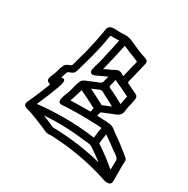

<svg xmlns="http://www.w3.org/2000/svg" viewBox="-161 -817 977 997"><g transform="rotate(30 327.0 -318.5)"><path d="M385.3 -297.4 435.5 -317.9Q405.8 -335 374 -350.1L366.2 -355Q353 -363.3 345.2 -363.3Q339.4 -363.3 333 -360.4Q308.1 -349.1 294.9 -343.8Q331.5 -326.2 385.3 -297.4ZM592.8 -29.8Q592.8 -57.6 593.8 -85.9Q593.8 -100.1 564.9 -118.7L554.7 -125Q519.5 -152.8 481.4 -177.7Q478 -157.2 475.6 -136.2L473.6 -119.6Q536.1 -78.1 592.8 -29.8ZM520 -31.7Q484.4 -59.1 446.8 -84.5Q430.7 -92.8 408.7 -92.8Q402.3 -93.3 396 -94.2Q312 -104.5 241.2 -104.5Q196.8 -104.5 152.3 -101.1Q179.2 -90.8 224.1 -70.8Q377.9 -67.9 520 -31.7ZM434.6 -130.9 440.9 -179.7 442.9 -188 443.4 -190.4Q443.4 -191.4 442.9 -192.9Q442.4 -194.3 436 -194.8Q425.3 -195.3 415 -196.3Q354.5 -198.7 322.3 -198.7L272.5 -198.2Q230.5 -197.3 222.2 -196Q213.9 -194.8 205.6 -194.8Q185.1 -194.8 185.1 -212.9Q185.1 -216.3 186 -221.2Q189.9 -239.7 198.7 -259.8Q204.6 -272.9 211.4 -299.8L211.9 -303.7Q217.3 -328.6 227.5 -350.1Q235.8 -361.8 259.3 -369.6Q265.1 -371.6 302.2 -387.7L309.6 -390.6Q330.1 -397.5 332.5 -407.2L341.3 -442.9Q321.3 -433.1 301.3 -424.3Q274.4 -410.6 266.1 -410.6H264.2Q249 -413.1 249 -427.2V-429.7L251.5 -442.4Q253.4 -453.1 257.3 -463.4Q265.6 -486.8 289.1 -598.1L296.9 -633.3Q276.9 -632.3 257.8 -632.3H244.6Q238.8 -598.1 231.9 -564Q216.8 -493.7 188.5 -398.4L187.5 -394.5Q185.1 -385.7 181.2 -378.2Q177.2 -370.6 168 -366.7Q162.1 -364.3 156.7 -361.8Q151.4 -359.4 147.2 -357.4Q143.1 -355.5 138.2 -337.6Q133.3 -319.8 131.8 -315.9Q137.7 -317.9 142.1 -317.9Q153.8 -317.9 153.8 -303.7Q153.8 -298.8 152.3 -292L149.9 -283.7L144.5 -266.1Q120.1 -200.2 90.8 -134.8Q170.4 -143.6 249 -143.6Q342.8 -143.6 434.6 -130.9ZM298.3 -463.9Q348.1 -486.3 355 -490.7Q364.3 -497.1 373.5 -497.1Q386.7 -497.1 398.9 -488.3L407.2 -483.9Q424.8 -559.6 428.2 -569.8L430.2 -575.7Q430.7 -578.1 430.7 -582Q430.7 -585.4 424.8 -587.9Q378.9 -605 335.4 -624.5Q313.5 -522.5 298.3 -463.9ZM467.3 -351.1 477.5 -401.9Q430.7 -425.3 382.3 -446.8L372.6 -404.3V-403.8Q372.6 -396.5 395 -388.7Q411.6 -381.8 467.3 -351.1ZM232.9 -237.3Q283.2 -239.3 332.5 -239.3H352.1Q355 -250.5 357.4 -262.2Q308.1 -288.6 256.8 -313Q245.6 -274.9 232.9 -237.3ZM611.3 37.1Q599.6 37.1 589.8 33.7Q445.3 -14.6 293 -26.4Q251 -29.8 235.8 -29.8L222.2 -28.8Q212.4 -28.8 204.1 -31.7Q170.9 -46.9 137.2 -60.1Q84 -82 66.9 -85Q57.1 -87.4 48.8 -91.8Q39.1 -96.7 39.1 -106.9Q39.1 -109.4 39.6 -112.3Q41 -118.7 47.4 -130.9Q71.8 -184.6 92.8 -238.8L95.2 -243.7Q97.7 -248.5 98.6 -252.4V-253.9Q98.6 -256.8 95.2 -258.3Q95.2 -258.8 93.8 -259.3Q92.3 -259.8 91.3 -260.7L86.4 -262.2Q77.6 -266.6 77.6 -278.3Q77.6 -281.7 78.6 -285.6Q80.6 -293.5 87.9 -310.5Q93.3 -320.8 97.7 -338.4Q101.6 -354 107.7 -368.7Q113.8 -383.3 125.5 -389.2L145 -397.5Q148.9 -399.4 151.1 -406.5Q153.3 -413.6 156.2 -426.3Q176.8 -495.6 191.4 -564.9Q197.3 -593.8 202.6 -622.1Q204.6 -641.6 206.1 -647.9Q210.9 -671.4 235.8 -673.8L248 -674.3Q256.8 -674.3 265.1 -673.6Q273.4 -672.9 279.8 -672.9L310.1 -674.3Q328.6 -674.3 345.7 -668Q376.5 -653.8 408.4 -640.6Q440.4 -627.4 450.7 -625Q468.3 -619.6 472.7 -613.3Q475.6 -608.9 475.6 -602.1Q475.6 -598.6 474.6 -594.2Q473.6 -589.4 472.2 -585Q470.7 -580.6 450.7 -495.1Q448.2 -488.3 445.8 -478.5Q445.3 -476.6 444.8 -472.2V-470.7Q444.8 -466.8 448.7 -464.4Q481 -449.7 512.7 -433.6Q521 -428.2 521 -415.5Q521 -412.6 520.5 -409.2Q519.5 -400.4 517.6 -391.1Q515.6 -382.3 513.2 -373.3Q510.7 -364.3 509.3 -357.9Q505.4 -328.6 504.9 -325.2Q502.4 -315.4 497.1 -307.6Q485.4 -294.9 455.1 -285.2L441.9 -279.8Q423.3 -272 404.8 -264.6Q397.5 -261.2 396.5 -256.8L395.5 -249.5L393.1 -242.2Q393.1 -240.7 393.3 -239Q393.6 -237.3 414.1 -237.3Q443.8 -236.8 473.1 -233.4Q490.2 -231 510.3 -212.9L522 -204.1Q578.6 -165.5 630.4 -121.1Q635.7 -116.2 636.2 -108.4V-105Q636.2 -96.7 634.8 -81.5V-20.5Q635.3 -6.8 635.3 2.4Q635.3 16.6 634.3 21.5Q630.9 37.1 611.3 37.1Z"/></g></svg>

Font: Third Street
Style: Regular
Weight: 400
Designer: GGBotNet
Foundry: GGBotNet
Version: 0.90